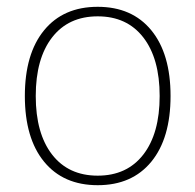

<svg xmlns="http://www.w3.org/2000/svg" viewBox="-20 -532 574 564"><path d="M53 -250Q53 -374 109.5 -443Q166 -512 267 -512Q368 -512 424.5 -443Q481 -374 481 -250Q481 -126 424.5 -57Q368 12 267 12Q166 12 109.5 -57Q53 -126 53 -250ZM449 -250Q449 -360 401 -422Q353 -484 267 -484Q181 -484 133 -422Q85 -360 85 -250Q85 -140 133 -78Q181 -16 267 -16Q353 -16 401 -78Q449 -140 449 -250Z"/></svg>

Font: Arima Madurai Thin
Style: Regular
Weight: 250
Designer: Joana Correia and Natanael Gama
Foundry: NDISCOVER
Version: Version 1.019; ttfautohint (v1.5) -l 7 -r 28 -G 50 -x 13 -D 